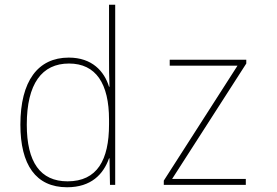

<svg xmlns="http://www.w3.org/2000/svg" viewBox="-20 -780 1167 810"><path d="M263 10C365 10 416 -45 440 -112H442L444 0H466V-760H440V-535C440 -496 440 -455 442 -414H440C420 -479 369 -537 270 -537C140 -537 66 -438 66 -254C66 -85 131 10 263 10ZM671 0H1017V-25H706L1019 -512V-528H696V-503H982L671 -18ZM265 -15C150 -15 93 -96 93 -254C93 -427 157 -512 271 -512C385 -512 440 -427 440 -275V-255C440 -105 390 -15 265 -15Z"/></svg>

Font: Noto Sans Mono SemiCondensed Thin
Style: Regular
Weight: 100
Width: 4
Designer: Monotype Design Team
Foundry: Monotype Imaging Inc.
Version: Version 2.014